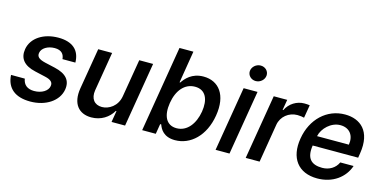

<svg xmlns="http://www.w3.org/2000/svg" viewBox="-73 -1159 3139 1568"><g transform="rotate(15 1496.0 -374.5)"><path d="M395.2 -391.7H504.3C502.8 -495.7 438.9 -552.6 319.2 -552.6C193.9 -552.6 96.2 -489.7 79.5 -392.4C66.1 -312.5 107.2 -259.2 207.4 -236.9L296.2 -216.6C346.2 -205.3 365.1 -185.7 359.4 -154.1C353.3 -112.9 302.9 -79.9 237.2 -80.3C181.5 -80.6 147.4 -106.9 139.2 -158.4L22.7 -158.7C29.5 -46.5 103 11 229.4 11C360.4 11 464.1 -57.9 480.8 -157C494 -236.5 451 -285.2 353 -307.9L265.6 -327.8C210.9 -340.9 191.8 -359.7 197.4 -392C203.5 -432.9 253.2 -462.7 311.8 -462.7C370.4 -462.7 392 -431.5 395.2 -391.7Z M949.9 -227.6C935.7 -139.9 864.7 -97.3 806.5 -97.3C742.9 -97.3 707.4 -142.8 718.8 -214.8L773.8 -545.5H656.2L598 -198.5C576.3 -65.3 638.5 7.1 744.3 7.1C826.3 7.1 891.3 -36.2 925.4 -95.9H931.1L915.1 0H1029.5L1120.4 -545.5H1003.2Z M1174 0H1289.1L1303.3 -85.6H1312.1C1325.6 -47.9 1356.2 9.9 1452.8 9.9C1583.5 9.9 1697.1 -93.8 1726.2 -271.7C1756 -451.3 1675.1 -552.6 1546.2 -552.6C1447.1 -552.6 1398.4 -492.9 1373.6 -456.3H1367.9L1412.3 -727.3H1294.7ZM1334.9 -272.7C1352.6 -382.5 1412.6 -454.5 1500.4 -454.5C1591.3 -454.5 1623.9 -377.5 1606.9 -272.7C1589.1 -166.9 1529.5 -87.7 1440 -87.7C1353 -87.7 1317.1 -162.3 1334.9 -272.7Z M1794.7 0H1912.3L2003.2 -545.5H1885.7ZM1898.4 -693.9C1896 -657.3 1926.1 -627.1 1965.2 -627.1C2003.9 -627.1 2037.6 -657.3 2040.1 -693.9C2042.3 -730.5 2012.8 -760.3 1973.7 -760.3C1935 -760.3 1901.3 -730.5 1898.4 -693.9Z M2049.4 0H2166.9L2220.9 -326.7C2233 -397.4 2294.7 -447.4 2367.5 -447.4C2389.9 -447.4 2415.1 -443.5 2424.7 -440.3L2443.2 -550.4C2431.5 -552.6 2411.9 -553.6 2397.7 -553.6C2334.5 -553.6 2274.5 -517.4 2244.7 -456.7H2239L2254.3 -545.5H2140.3Z M2655.9 11C2786.9 11 2883.9 -62.5 2917.6 -164.1H2805C2782 -112.9 2731.5 -83.1 2672.9 -83.1C2582 -83.1 2534.1 -126.1 2551.5 -239.3H2936.1L2942.1 -277.7C2973.4 -472.3 2871.8 -552.6 2742.5 -552.6C2588.8 -552.6 2468 -437.5 2440.7 -269.2C2411.9 -99.1 2493.6 11 2655.9 11ZM2566.1 -322.4C2580.6 -391 2650.2 -458.5 2728.3 -458.5C2806.8 -458.5 2848.7 -400.9 2835.2 -322.4Z"/></g></svg>

Font: Magic Ui Pro Semi Bold
Style: Italic
Weight: 600
Italic angle: -9.39999°
Designer: Stefan Endress, Andreas Faust
Version: Version 1.000;FEAKit 1.0